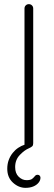

<svg xmlns="http://www.w3.org/2000/svg" viewBox="-20 -720 260 925"><path d="M103 185Q70 185 42.5 160Q15 135 15 93Q15 70 22 51Q29 32 41 17Q53 2 68 -8Q83 -18 99 -23L104 -19L98 -21V-679Q98 -688 104 -694Q110 -700 119 -700Q128 -700 134 -694Q140 -688 140 -679V-30Q140 -20 135.5 -15.5Q131 -11 120 -6Q98 3 75.5 26.5Q53 50 53 85Q53 115 70 131.5Q87 148 108 148Q127 148 135 141.5Q143 135 148 128.5Q153 122 161 122Q168 122 171.5 126.5Q175 131 175 136Q175 149 165.5 160.5Q156 172 140 178.5Q124 185 103 185Z"/></svg>

Font: Quicksand Variable Light
Style: Regular
Weight: 300
Designer: Andrew Paglinawan
Foundry: Andrew Paglinawan
Version: Version 3.004